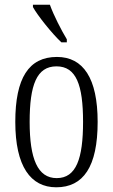

<svg xmlns="http://www.w3.org/2000/svg" viewBox="-20 -786 479 816"><path d="M241 -606H264V-619C241 -657 208 -721 192 -766H120V-756C139 -721 202 -642 241 -606ZM219 10C334 10 395 -77 395 -268C395 -453 334 -544 222 -544C102 -544 45 -454 45 -268C45 -79 110 10 219 10ZM221 -29C140 -29 106 -111 106 -268C106 -425 136 -504 220 -504C304 -504 333 -425 333 -268C333 -112 304 -29 221 -29Z"/></svg>

Font: Noto Serif Myanmar ExtraCondensed Light
Style: Regular
Weight: 300
Width: 2
Designer: Ben Mitchell and the Monotype Design Team
Foundry: Monotype Imaging Inc.
Version: Version 2.106